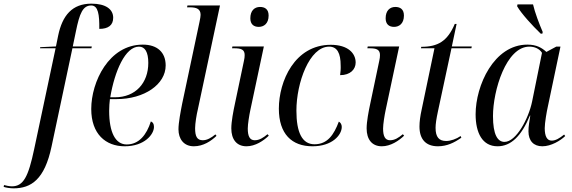

<svg xmlns="http://www.w3.org/2000/svg" viewBox="-160 -790 3130 1050"><path d="M-86 240C10 240 84 192 122 11L236 -526H340L342 -536H238L255 -618C275 -717 293 -760 339 -760C377 -760 384 -710 383 -632C432 -632 459 -652 459 -693C459 -739 419 -770 340 -770C235 -770 181 -706 158 -595L146 -536L60 -532L59 -526H144L27 25C-5 177 -32 229 -95 229C-109 229 -127 225 -138 222L-140 232C-128 236 -105 240 -86 240Z M522 10C630 10 682 -55 682 -96C682 -114 675 -122 665 -126C642 -53 600 0 533 0C471 0 437 -66 437 -184C437 -204 439 -233 441 -248H477C630 -248 746 -329 746 -432C746 -504 700 -546 621 -546C435 -546 339 -342 339 -194C339 -57 418 10 522 10ZM469 -258H443C467 -401 525 -535 600 -535C633 -535 651 -505 651 -446C651 -336 581 -258 469 -258Z M900 10C952 10 995 -19 1024 -47L1018 -55C995 -36 972 -23 949 -23C917 -23 907 -45 907 -89C907 -114 915 -164 922 -192L1043 -760H865L863 -750H878C915 -750 937 -741 937 -709C937 -703 935 -687 931 -670L836 -222C828 -181 816 -119 816 -83C816 -30 845 10 900 10Z M1255 -643C1282 -643 1309 -660 1309 -705C1309 -740 1288 -752 1262 -752C1232 -752 1209 -732 1209 -690C1209 -657 1228 -643 1255 -643ZM1188 10C1236 10 1281 -20 1310 -48L1303 -56C1280 -37 1259 -23 1233 -23C1206 -23 1195 -45 1195 -87C1195 -111 1203 -160 1209 -188L1283 -536H1111L1109 -526H1121C1159 -526 1178 -519 1178 -489C1178 -480 1177 -469 1174 -457L1125 -224C1116 -182 1105 -125 1105 -88C1105 -28 1134 10 1188 10Z M1549 10C1656 10 1709 -51 1709 -96C1709 -110 1702 -120 1693 -125C1666 -53 1631 -1 1560 -1C1492 -1 1461 -66 1461 -185C1461 -337 1532 -535 1640 -535C1684 -535 1703 -499 1703 -432C1704 -414 1702 -395 1700 -379C1756 -379 1785 -411 1785 -448C1785 -498 1744 -545 1649 -545C1451 -545 1365 -345 1365 -196C1365 -57 1436 10 1549 10Z M1995 -643C2022 -643 2049 -660 2049 -705C2049 -740 2028 -752 2002 -752C1972 -752 1949 -732 1949 -690C1949 -657 1968 -643 1995 -643ZM1928 10C1976 10 2021 -20 2050 -48L2043 -56C2020 -37 1999 -23 1973 -23C1946 -23 1935 -45 1935 -87C1935 -111 1943 -160 1949 -188L2023 -536H1851L1849 -526H1861C1899 -526 1918 -519 1918 -489C1918 -480 1917 -469 1914 -457L1865 -224C1856 -182 1845 -125 1845 -88C1845 -28 1874 10 1928 10Z M2235 10C2284 10 2325 -10 2363 -37L2359 -46C2336 -30 2305 -19 2280 -19C2241 -19 2222 -40 2222 -91C2222 -111 2226 -139 2235 -181L2309 -526H2418L2420 -536H2311L2337 -659H2327C2287 -564 2234 -534 2144 -534L2142 -526H2216L2146 -191C2138 -155 2134 -124 2134 -98C2134 -28 2169 10 2235 10Z M2797 -606H2806L2808 -615C2789 -659 2765 -722 2755 -766H2670L2668 -756C2690 -717 2752 -649 2797 -606ZM2561 10C2634 10 2691 -45 2738 -158H2740C2735 -124 2730 -101 2730 -72C2730 -20 2758 10 2806 10C2854 10 2905 -21 2931 -46L2925 -54C2899 -33 2878 -21 2857 -21C2832 -21 2819 -44 2819 -89C2819 -118 2830 -181 2836 -207L2905 -535H2882L2828 -506C2804 -528 2775 -546 2724 -546C2541 -546 2441 -322 2441 -165C2441 -63 2478 10 2561 10ZM2599 -14C2561 -14 2536 -54 2536 -155C2536 -295 2608 -535 2735 -535C2763 -535 2790 -524 2804 -501L2750 -235C2731 -142 2663 -14 2599 -14Z"/></svg>

Font: Noto Serif Display SemiCondensed
Style: Italic
Weight: 400
Width: 4
Italic angle: -12°
Designer: Monotype Design Team
Foundry: Monotype Imaging Inc.
Version: Version 2.009